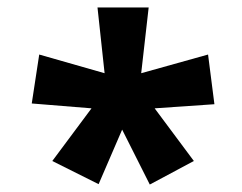

<svg xmlns="http://www.w3.org/2000/svg" viewBox="-20 -765 649 514"><path d="M120 -334 244 -272 307 -418 381 -271 499 -334 394 -475 554 -486 537 -619 358 -569 378 -745H241L260 -569L85 -619L65 -488L225 -475Z"/></svg>

Font: Noto Sans Bengali UI ExtraBold
Style: Regular
Weight: 800
Designer: Jelle Bosma - Monotype Design Team
Foundry: Monotype Imaging Inc.
Version: Version 2.003